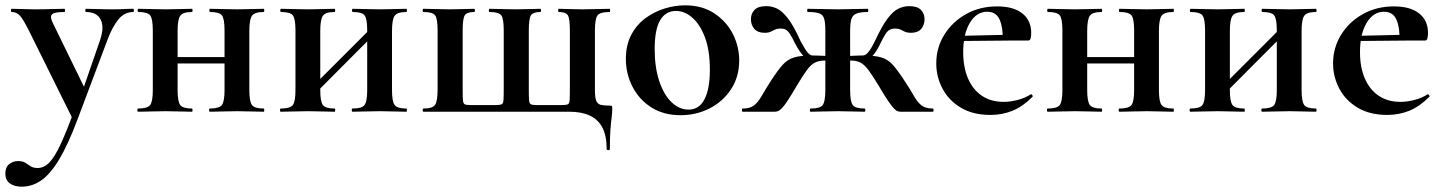

<svg xmlns="http://www.w3.org/2000/svg" viewBox="-59 -419 5405 720"><path d="M441 -386Q443 -386 443 -380Q443 -374 441 -374Q407 -374 384 -345Q361 -316 343 -267L232 28Q196 124 162.5 179.5Q129 235 95 258Q61 281 23 281Q-6 281 -22.5 268.5Q-39 256 -39 232Q-39 208 -24.5 196.5Q-10 185 9 185Q26 185 36 191.5Q46 198 56 204.5Q66 211 82 211Q106 211 126 190.5Q146 170 169 120.5Q192 71 223 -15L220 40L50 -303Q28 -347 15.5 -360.5Q3 -374 -15 -374Q-18 -374 -18 -380Q-18 -386 -15 -386Q5 -386 27.5 -385Q50 -384 70 -384Q106 -384 133 -385Q160 -386 182 -386Q185 -386 185 -380Q185 -374 182 -374Q147 -374 137 -366Q127 -358 138 -335L265 -75L229 -16L316 -268Q333 -317 318.5 -345.5Q304 -374 263 -374Q261 -374 261 -380Q261 -386 263 -386Q287 -386 308.5 -385Q330 -384 364 -384Q388 -384 403.5 -385Q419 -386 441 -386Z M559 -181V-205H828V-181ZM514 -81V-305Q514 -349 504 -361.5Q494 -374 460 -374Q457 -374 457 -380Q457 -386 460 -386Q481 -386 507.4 -385Q533.9 -384 562 -384Q589 -384 615 -385Q641.1 -386 661 -386Q663 -386 663 -380Q663 -374 661 -374Q627 -374 617 -360Q607 -346 607 -303V-81Q607 -38 617 -25Q627 -12 661 -12Q663 -12 663 -6Q663 0 661 0Q640 0 614.5 -1Q589 -2 562 -2Q533.7 -2 507.1 -1Q480.5 0 459 0Q456 0 456 -6Q456 -12 459 -12Q494 -12 504 -25Q514 -38 514 -81ZM783 -81V-305Q783 -349 773 -361.5Q763 -374 729 -374Q726 -374 726 -380Q726 -386 729 -386Q750 -386 776.4 -385Q802.9 -384 831 -384Q858 -384 884 -385Q910.1 -386 930 -386Q932 -386 932 -380Q932 -374 930 -374Q896 -374 886 -360Q876 -346 876 -303V-81Q876 -38 886 -25Q896 -12 930 -12Q932 -12 932 -6Q932 0 930 0Q909 0 883.5 -1Q858 -2 831 -2Q802.8 -2 775.7 -1Q748.7 0 728.4 0Q725 0 725 -6Q725 -12 727.5 -12Q762.8 -12 772.9 -25Q783 -38 783 -81Z M1091 -36 1073 -54 1344 -325 1362 -308ZM1049 -81V-305Q1049 -349 1039 -361.5Q1029 -374 995 -374Q992 -374 992 -380Q992 -386 995 -386Q1016 -386 1042.4 -385Q1068.9 -384 1097 -384Q1124 -384 1150 -385Q1176.1 -386 1196 -386Q1198 -386 1198 -380Q1198 -374 1196 -374Q1162 -374 1152 -360Q1142 -346 1142 -303V-81Q1142 -38 1152 -25Q1162 -12 1196 -12Q1198 -12 1198 -6Q1198 0 1196 0Q1175 0 1149.5 -1Q1124 -2 1097 -2Q1068.7 -2 1042.1 -1Q1015.5 0 994 0Q991 0 991 -6Q991 -12 994 -12Q1029 -12 1039 -25Q1049 -38 1049 -81ZM1318 -81V-305Q1318 -349 1308 -361.5Q1298 -374 1264 -374Q1261 -374 1261 -380Q1261 -386 1264 -386Q1285 -386 1311.4 -385Q1337.9 -384 1366 -384Q1393 -384 1419 -385Q1445.1 -386 1465 -386Q1467 -386 1467 -380Q1467 -374 1465 -374Q1431 -374 1421 -360Q1411 -346 1411 -303V-81Q1411 -38 1421 -25Q1431 -12 1465 -12Q1467 -12 1467 -6Q1467 0 1465 0Q1444 0 1418.5 -1Q1393 -2 1366 -2Q1337.8 -2 1310.7 -1Q1283.7 0 1263.4 0Q1260 0 1260 -6Q1260 -12 1262.5 -12Q1297.8 -12 1307.9 -25Q1318 -38 1318 -81Z M2216 140Q2216 90 2200 59.5Q2184 29 2153 14.5Q2122 0 2076 0H1529Q1526 0 1526 -6Q1526 -12 1529 -12Q1563.2 -12 1572.6 -26Q1582 -40 1582 -83V-305Q1582 -349 1572.6 -361.5Q1563.2 -374 1529 -374Q1526 -374 1526 -380Q1526 -386 1529 -386Q1550 -386 1575.5 -385Q1601 -384 1628 -384Q1652.7 -384 1676.8 -385Q1701 -386 1719 -386Q1722 -386 1722 -380Q1722 -374 1719 -374Q1691.5 -374 1683.8 -361.5Q1676 -349 1676 -305V-81Q1676 -53.9 1677.1 -42.2Q1678.2 -30.4 1684.4 -27.7Q1690.5 -25 1705 -25H1800Q1814.6 -25 1821.3 -27.5Q1828 -30 1829 -42.5Q1830 -55 1830 -83V-305Q1830 -349 1820.7 -361.5Q1811.5 -374 1777 -374Q1774 -374 1774 -380Q1774 -386 1777 -386Q1797.5 -386 1823.5 -385Q1849.4 -384 1876 -384Q1901.1 -384 1925 -385Q1949 -386 1967 -386Q1970 -386 1970 -380Q1970 -374 1967 -374Q1940 -374 1932 -361.5Q1924 -349 1924 -305V-81Q1924 -53.9 1925.1 -42.2Q1926.2 -30.4 1932.5 -27.7Q1938.8 -25 1953 -25H2048Q2063.4 -25 2069.7 -27.5Q2076 -30 2077 -42.3Q2078 -54.7 2078 -83V-305Q2078 -349 2070.5 -361.5Q2063.1 -374 2036.1 -374Q2034 -374 2034 -380Q2034 -386 2036 -386Q2055 -386 2077.5 -385Q2100 -384 2124 -384Q2152 -384 2178.5 -385Q2205 -386 2227 -386Q2229 -386 2229 -380Q2229 -374 2227 -374Q2191.7 -374 2181.9 -361.5Q2172 -349 2172 -305V-81Q2172 -53 2177 -41Q2182 -29 2193.5 -26Q2205 -23 2226 -23Q2234 -23 2235.5 -21.6Q2237 -20.2 2237 -12Q2237 4 2234.5 22.5Q2232 41 2230 69Q2228 97 2228 140Q2228 144 2222 144Q2216 144 2216 140Z M2493 13Q2430 13 2384 -16Q2338 -45 2313 -93.5Q2288 -142 2288 -198Q2288 -250 2308 -288Q2328 -326 2361 -350.5Q2394 -375 2433 -387Q2472 -399 2510 -399Q2574 -399 2619.5 -369Q2665 -339 2689 -292Q2713 -245 2713 -192Q2713 -131 2682.5 -84.5Q2652 -38 2602 -12.5Q2552 13 2493 13ZM2523 -8Q2563 -8 2583 -47Q2603 -86 2603 -157Q2603 -230 2584.5 -279Q2566 -328 2537 -353Q2508 -378 2476 -378Q2437 -378 2416.5 -343Q2396 -308 2396 -235Q2396 -167 2413 -115.5Q2430 -64 2459 -36Q2488 -8 2523 -8Z M2981 0Q2978 0 2978 -6Q2978 -12 2981 -12Q3016 -12 3026 -25Q3036 -38 3036 -81V-305Q3036 -334 3031.5 -349Q3027 -364 3013 -369Q2999 -374 2970 -374Q2968 -374 2968 -380Q2968 -386 2970 -386Q3000 -386 3028 -385Q3056 -384 3084 -384Q3111 -384 3138.5 -385Q3166 -386 3195 -386Q3197 -386 3197 -380Q3197 -374 3195 -374Q3167 -374 3152.5 -368Q3138 -362 3133.5 -347Q3129 -332 3129 -303V-81Q3129 -38 3139 -25Q3149 -12 3183 -12Q3186 -12 3186 -6Q3186 0 3183 0Q3162 0 3136.5 -1Q3111 -2 3084 -2Q3056 -2 3029.5 -1Q3003 0 2981 0ZM2726 0Q2723 0 2723 -6Q2723 -12 2726 -12Q2754 -12 2769 -24Q2784 -36 2797.5 -59.5Q2811 -83 2832 -116Q2858 -156 2876 -176Q2894 -196 2918.5 -203.5Q2943 -211 2988 -211Q2993 -211 3009.5 -210.5Q3026 -210 3044.5 -209Q3063 -208 3073 -207L3072 -189Q3051 -192 3035 -192Q3013 -192 2997.5 -184.5Q2982 -177 2967 -156.5Q2952 -136 2928 -96Q2907 -60 2894 -40.5Q2881 -21 2872.5 -12.5Q2864 -4 2858 -2Q2852 0 2845 0ZM2988 -191Q2972 -191 2956 -207Q2940 -223 2922 -257Q2911 -280 2903 -292Q2895 -304 2887.5 -308Q2880 -312 2869 -312Q2856 -312 2847.5 -308Q2839 -304 2831 -300Q2823 -296 2808 -296Q2783 -296 2770 -310.5Q2757 -325 2757 -347Q2757 -368 2770.5 -382Q2784 -396 2815 -396Q2836 -396 2855.5 -386.5Q2875 -377 2896.5 -349Q2918 -321 2943 -265Q2948 -257 2955 -244Q2962 -231 2970.5 -221Q2979 -211 2988 -211ZM3320 0Q3313 0 3307 -2Q3301 -4 3293 -12.5Q3285 -21 3271.5 -40.5Q3258 -60 3237 -96Q3213 -136 3197.5 -156.5Q3182 -177 3167.5 -184.5Q3153 -192 3131 -192Q3114 -192 3093 -189L3092 -207Q3103 -208 3121.5 -209Q3140 -210 3156.5 -210.5Q3173 -211 3177 -211Q3222 -211 3246.5 -203.5Q3271 -196 3289 -176Q3307 -156 3333 -116Q3355 -83 3368 -59.5Q3381 -36 3396.5 -24Q3412 -12 3439 -12Q3442 -12 3442 -6Q3442 0 3439 0ZM3177 -191V-211Q3186 -211 3195 -221Q3204 -231 3211 -244Q3218 -257 3222 -265Q3248 -321 3269 -349Q3290 -377 3310 -386.5Q3330 -396 3350 -396Q3381 -396 3394.5 -382Q3408 -368 3408 -347Q3408 -325 3395.5 -310.5Q3383 -296 3357 -296Q3343 -296 3334.5 -300Q3326 -304 3318 -308Q3310 -312 3297 -312Q3287 -312 3278.5 -308Q3270 -304 3262 -292Q3254 -280 3243 -257Q3227 -223 3210.5 -207Q3194 -191 3177 -191Z M3655 12Q3590 12 3544.5 -15Q3499 -42 3475.5 -86.5Q3452 -131 3452 -181Q3452 -240 3482 -288.5Q3512 -337 3563.5 -366Q3615 -395 3680 -395Q3742 -395 3775 -368.5Q3808 -342 3808 -296Q3808 -285 3806 -276Q3804 -267 3797 -267H3701Q3703 -314 3690 -344.5Q3677 -375 3643 -375Q3603 -375 3578 -333.5Q3553 -292 3553 -223Q3553 -167 3571 -125Q3589 -83 3623 -60Q3657 -37 3705 -37Q3729 -37 3756.5 -44Q3784 -51 3806 -65Q3808 -67 3811.5 -63Q3815 -59 3813 -56Q3776 -19 3737.5 -3.5Q3699 12 3655 12ZM3518 -265 3517 -284 3736 -289V-267Z M3970 -181V-205H4239V-181ZM3925 -81V-305Q3925 -349 3915 -361.5Q3905 -374 3871 -374Q3868 -374 3868 -380Q3868 -386 3871 -386Q3892 -386 3918.4 -385Q3944.9 -384 3973 -384Q4000 -384 4026 -385Q4052.1 -386 4072 -386Q4074 -386 4074 -380Q4074 -374 4072 -374Q4038 -374 4028 -360Q4018 -346 4018 -303V-81Q4018 -38 4028 -25Q4038 -12 4072 -12Q4074 -12 4074 -6Q4074 0 4072 0Q4051 0 4025.5 -1Q4000 -2 3973 -2Q3944.7 -2 3918.1 -1Q3891.5 0 3870 0Q3867 0 3867 -6Q3867 -12 3870 -12Q3905 -12 3915 -25Q3925 -38 3925 -81ZM4194 -81V-305Q4194 -349 4184 -361.5Q4174 -374 4140 -374Q4137 -374 4137 -380Q4137 -386 4140 -386Q4161 -386 4187.4 -385Q4213.9 -384 4242 -384Q4269 -384 4295 -385Q4321.1 -386 4341 -386Q4343 -386 4343 -380Q4343 -374 4341 -374Q4307 -374 4297 -360Q4287 -346 4287 -303V-81Q4287 -38 4297 -25Q4307 -12 4341 -12Q4343 -12 4343 -6Q4343 0 4341 0Q4320 0 4294.5 -1Q4269 -2 4242 -2Q4213.8 -2 4186.7 -1Q4159.7 0 4139.4 0Q4136 0 4136 -6Q4136 -12 4138.5 -12Q4173.8 -12 4183.9 -25Q4194 -38 4194 -81Z M4502 -36 4484 -54 4755 -325 4773 -308ZM4460 -81V-305Q4460 -349 4450 -361.5Q4440 -374 4406 -374Q4403 -374 4403 -380Q4403 -386 4406 -386Q4427 -386 4453.4 -385Q4479.9 -384 4508 -384Q4535 -384 4561 -385Q4587.1 -386 4607 -386Q4609 -386 4609 -380Q4609 -374 4607 -374Q4573 -374 4563 -360Q4553 -346 4553 -303V-81Q4553 -38 4563 -25Q4573 -12 4607 -12Q4609 -12 4609 -6Q4609 0 4607 0Q4586 0 4560.5 -1Q4535 -2 4508 -2Q4479.7 -2 4453.1 -1Q4426.5 0 4405 0Q4402 0 4402 -6Q4402 -12 4405 -12Q4440 -12 4450 -25Q4460 -38 4460 -81ZM4729 -81V-305Q4729 -349 4719 -361.5Q4709 -374 4675 -374Q4672 -374 4672 -380Q4672 -386 4675 -386Q4696 -386 4722.4 -385Q4748.9 -384 4777 -384Q4804 -384 4830 -385Q4856.1 -386 4876 -386Q4878 -386 4878 -380Q4878 -374 4876 -374Q4842 -374 4832 -360Q4822 -346 4822 -303V-81Q4822 -38 4832 -25Q4842 -12 4876 -12Q4878 -12 4878 -6Q4878 0 4876 0Q4855 0 4829.5 -1Q4804 -2 4777 -2Q4748.8 -2 4721.7 -1Q4694.7 0 4674.4 0Q4671 0 4671 -6Q4671 -12 4673.5 -12Q4708.8 -12 4718.9 -25Q4729 -38 4729 -81Z M5143 12Q5078 12 5032.5 -15Q4987 -42 4963.5 -86.5Q4940 -131 4940 -181Q4940 -240 4970 -288.5Q5000 -337 5051.5 -366Q5103 -395 5168 -395Q5230 -395 5263 -368.5Q5296 -342 5296 -296Q5296 -285 5294 -276Q5292 -267 5285 -267H5189Q5191 -314 5178 -344.5Q5165 -375 5131 -375Q5091 -375 5066 -333.5Q5041 -292 5041 -223Q5041 -167 5059 -125Q5077 -83 5111 -60Q5145 -37 5193 -37Q5217 -37 5244.5 -44Q5272 -51 5294 -65Q5296 -67 5299.5 -63Q5303 -59 5301 -56Q5264 -19 5225.5 -3.5Q5187 12 5143 12ZM5006 -265 5005 -284 5224 -289V-267Z"/></svg>

Font: Cormorant Light
Style: Regular
Weight: 300
Designer: Christian Thalmann (Catharsis Fonts)
Foundry: Catharsis Fonts
Version: Version 4.000